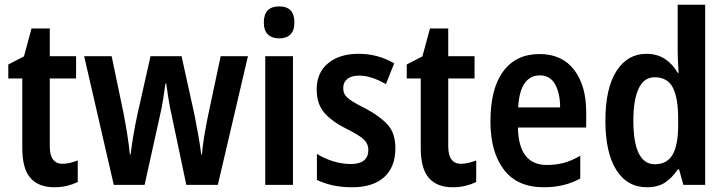

<svg xmlns="http://www.w3.org/2000/svg" viewBox="-20 -780 3060 810"><path d="M244 -89Q259 -89 275.5 -93Q292 -97 308 -103V-12Q287 -2 262.5 4Q238 10 209 10Q143 10 108.5 -29Q74 -68 74 -156V-449H15V-508L81 -542L113 -660H190V-543H301V-449H190V-163Q190 -89 244 -89Z M705 -290Q697 -324 691 -362Q685 -400 681 -428H678Q674 -398 668 -360Q662 -322 654 -289L590 0H460L335 -543H451L501 -303Q509 -262 516.5 -215.5Q524 -169 528 -128H531Q535 -163 542.5 -207.5Q550 -252 559 -294L615 -543H746L801 -293Q808 -257 816 -213Q824 -169 829 -128H832Q834 -158 840.5 -198.5Q847 -239 855 -279L911 -543H1026L899 0H766Z M1158 -753Q1222 -753 1222 -685Q1222 -651 1205 -634.5Q1188 -618 1158 -618Q1128 -618 1110.5 -634.5Q1093 -651 1093 -685Q1093 -753 1158 -753ZM1216 -543V0H1099V-543Z M1648 -155Q1648 -75 1600.5 -32.5Q1553 10 1466 10Q1421 10 1384.5 2Q1348 -6 1317 -21V-131Q1346 -112 1384.5 -100Q1423 -88 1459 -88Q1534 -88 1534 -148Q1534 -173 1515 -191.5Q1496 -210 1439 -238Q1381 -267 1348.5 -304Q1316 -341 1316 -403Q1316 -473 1364 -513Q1412 -553 1493 -553Q1534 -553 1571 -543Q1608 -533 1643 -513L1608 -425Q1581 -441 1552 -451Q1523 -461 1495 -461Q1463 -461 1445.5 -447Q1428 -433 1428 -409Q1428 -391 1436 -379Q1444 -367 1465 -353.5Q1486 -340 1524 -321Q1581 -291 1614.5 -255Q1648 -219 1648 -155Z M1925 -89Q1940 -89 1956.5 -93Q1973 -97 1989 -103V-12Q1968 -2 1943.5 4Q1919 10 1890 10Q1824 10 1789.5 -29Q1755 -68 1755 -156V-449H1696V-508L1762 -542L1794 -660H1871V-543H1982V-449H1871V-163Q1871 -89 1925 -89Z M2256 -552Q2351 -552 2402 -485.5Q2453 -419 2453 -308V-242H2165Q2168 -84 2287 -84Q2326 -84 2359 -93Q2392 -102 2428 -123V-27Q2362 10 2274 10Q2162 10 2105.5 -64.5Q2049 -139 2049 -268Q2049 -406 2103 -479Q2157 -552 2256 -552ZM2258 -462Q2217 -462 2193.5 -429Q2170 -396 2166 -327H2343Q2343 -386 2322 -424Q2301 -462 2258 -462Z M2709 10Q2626 10 2580 -63Q2534 -136 2534 -271Q2534 -407 2580.5 -480Q2627 -553 2707 -553Q2751 -553 2784 -532Q2817 -511 2839 -473H2843Q2841 -498 2840 -521.5Q2839 -545 2839 -563V-760H2955V0H2863L2845 -65H2839Q2815 -29 2785 -9.5Q2755 10 2709 10ZM2743 -87Q2794 -87 2817.5 -127.5Q2841 -168 2841 -252V-279Q2841 -367 2818.5 -410.5Q2796 -454 2742 -454Q2697 -454 2674.5 -407Q2652 -360 2652 -271Q2652 -87 2743 -87Z"/></svg>

Font: Noto Sans Khmer UI Condensed SemiBold
Style: Regular
Weight: 600
Width: 3
Designer: Danh Hong and the Monotype Design Team
Foundry: Monotype Imaging Inc.
Version: Version 2.002; ttfautohint (v1.8.4.7-5d5b)